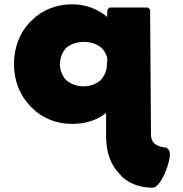

<svg xmlns="http://www.w3.org/2000/svg" viewBox="-20 -555 852 894"><path d="M480 -280 476 -234C472 -214 462 -197 448 -181C428 -164 399 -153 369 -153C338 -153 311 -163 289 -181C271 -199 259 -226 259 -257C260 -287 270 -313 289 -333C308 -349 337 -360 371 -360C403 -360 431 -350 452 -333C466 -319 476 -302 480 -280ZM545 264V265C581 300 632 319 692 319C698 319 705 315 709 311L716 304C746 274 785 166 766 143L764 141H763L758 135C754 131 751 132 751 132C743 131 718 129 697 112C690 104 683 91 683 73L679 -510L669 -520H490L480 -510L479 -476C440 -510 382 -535 317 -535C242 -535 177 -508 132 -464L125 -457C74 -408 45 -336 45 -257C45 -178 74 -107 125 -57L132 -50C177 -6 241 22 315 22C378 22 431 5 474 -29V82C474 154 496 215 538 256Z"/></svg>

Font: Hussar Woodtype
Style: Ultra
Weight: 900
Foundry: Cannot Into Space Fonts
Version: Version 1.07